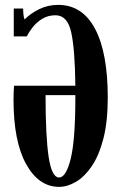

<svg xmlns="http://www.w3.org/2000/svg" viewBox="-20 -734 478 767"><path d="M216 12.5Q135 12.5 84.5 -78.2Q34 -169 34 -336Q34 -361.5 36 -391.5H281Q279.5 -536.5 264.5 -604.8Q249.5 -673 202 -673Q171.5 -673 148.5 -658.8Q125.5 -644.5 110.2 -624.8Q95 -605 87 -588.5H35V-700H72.5Q72.5 -687.5 73.8 -675Q75 -662.5 78.5 -656.5Q101.5 -680 136.2 -697.2Q171 -714.5 212.5 -714.5Q309 -714.5 359.8 -618.8Q410.5 -523 410.5 -344Q410.5 -248 393 -180.2Q375.5 -112.5 346.5 -70Q317.5 -27.5 283.2 -7.5Q249 12.5 216 12.5ZM216 -25Q244 -25 262.5 -100Q281 -175 281 -344Q281 -349.5 281 -354H162Q162 -187.5 174.5 -106.2Q187 -25 216 -25Z"/></svg>

Font: Imbue 10pt
Style: Bold
Weight: 700
Designer: Tyler Finck
Foundry: Etcetera Type Company
Version: Version 1.102; ttfautohint (v1.8.3)